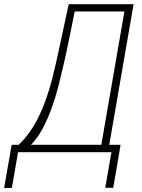

<svg xmlns="http://www.w3.org/2000/svg" viewBox="-59 -731 680 922"><path d="M489.7 -35.6 483.9 0H17.1L22.9 -35.6ZM33.7 -35.6 -2 171.4H-39.1L-2.9 -35.6ZM520 -35.6 484.9 170.9H446.3L482.4 -35.6ZM554.7 -710.9 548.8 -675.8H277.8L284.2 -710.9ZM582.5 -710.9 459.5 0H421.4L544.4 -710.9ZM271 -710.9H307.1L258.3 -473.1Q252 -445.3 242.2 -402.6Q232.4 -359.9 219.5 -309.8Q206.5 -259.8 188.2 -209.5Q169.9 -159.2 146.5 -115Q123 -70.8 94.5 -40.3Q65.9 -9.8 30.3 0H0.5L5.4 -35.2H30.3Q73.2 -76.2 104 -128.4Q134.8 -180.7 156.2 -239.3Q177.7 -297.9 192.9 -357.7Q208 -417.5 219.7 -473.1Z"/></svg>

Font: Roboto Condensed ExtraLight
Style: Italic
Weight: 250
Italic angle: -12°
Designer: Christian Robertson
Foundry: Google
Version: Version 3.008; 2023